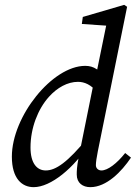

<svg xmlns="http://www.w3.org/2000/svg" viewBox="-20 -760 564 793"><path d="M119 13C190 13 286 -66 352 -170H362L343 -192C259 -89 210 -56 169 -56C133 -56 106 -85 106 -151C106 -232 137 -310 182 -360C216 -398 259 -422 302 -422C329 -422 357 -410 382 -378L424 -430C391 -471 368 -488 332 -488C196 -488 29 -279 29 -113C29 -22 71 13 119 13ZM353 13C420 13 482 -51 521 -109L497 -128C463 -85 425 -56 399 -56C387 -56 376 -64 376 -78C376 -89 379 -110 384 -135L505 -732L493 -740L322 -690L318 -661L435 -653L423 -676L378 -456L368 -423L307 -121L305 -111C297 -70 297 -53 297 -39C297 -4 322 13 353 13Z"/></svg>

Font: Source Serif 4 Variable
Style: Italic
Weight: 400
Italic angle: -12°
Designer: Frank Grießhammer
Foundry: Adobe Systems Incorporated
Version: Version 4.004;hotconv 1.0.116;makeotfexe 2.5.65601